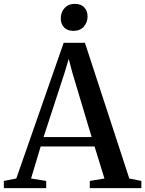

<svg xmlns="http://www.w3.org/2000/svg" viewBox="-38 -969 748 989"><path d="M46 -49.5 290 -748.5H399.5L628 -49.5L690 -37V0H424.5V-37L500 -49.5L449 -214.5H171.5L122 -49.5L200 -37V0H-18L-18.5 -37ZM434 -263 335.5 -592 316 -665.5 293.5 -590.5 186.5 -263ZM339.5 -810Q309 -810 292 -828Q275 -846 275 -874.5Q275 -905 294.2 -927Q313.5 -949 347.5 -949H348.5Q379 -949 396 -931Q413 -913 413 -884.5Q413 -854 393.8 -832Q374.5 -810 340.5 -810Z"/></svg>

Font: Merriweather 72pt Medium
Style: Regular
Weight: 500
Version: Version 2.100